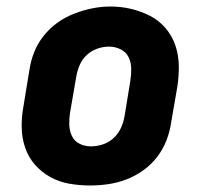

<svg xmlns="http://www.w3.org/2000/svg" viewBox="-20 -561 640 589"><path d="M256 8Q224 8 192.5 2.5Q161 -3 134 -18Q107 -33 87 -56Q67 -79 57 -108.5Q47 -138 46.5 -170.5Q46 -203 52 -235L70 -345Q74 -373 84.5 -400Q95 -427 113.5 -450.5Q132 -474 156.5 -491.5Q181 -509 208.5 -519.5Q236 -530 263.5 -535.5Q291 -541 320 -541Q352 -541 383 -533.5Q414 -526 441 -512Q468 -498 488 -474.5Q508 -451 518 -421.5Q528 -392 528.5 -359.5Q529 -327 524 -295L505 -185Q501 -157 490.5 -130Q480 -103 462 -79.5Q444 -56 419.5 -38.5Q395 -21 367.5 -10.5Q340 0 312 4Q284 8 256 8ZM259 -112Q277 -112 295.5 -118Q314 -124 328.5 -137.5Q343 -151 351 -168.5Q359 -186 362 -204L380 -314Q383 -333 382.5 -352Q382 -371 374 -386.5Q366 -402 349.5 -410Q333 -418 314 -418Q296 -418 278 -411.5Q260 -405 246 -392Q232 -379 224.5 -361.5Q217 -344 214 -326L195 -216Q192 -197 192.5 -178.5Q193 -160 200.5 -144Q208 -128 224 -120Q240 -112 259 -112Z"/></svg>

Font: Iosevka Curly Heavy Extended
Style: Italic
Weight: 900
Width: 7
Italic angle: -9°
Monospace: yes
Designer: Belleve Invis
Foundry: Belleve Invis
Version: Version 11.1.0; ttfautohint (v1.8.3)